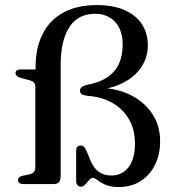

<svg xmlns="http://www.w3.org/2000/svg" viewBox="-20 -742 694 774"><path d="M625.5 -173.5Q625.5 -236.5 592.5 -285.2Q559.5 -334 501 -361.5Q442.5 -389 364.5 -388.5L361 -378.5Q428 -383.5 476 -408Q524 -432.5 550 -471.8Q576 -511 576 -559Q576 -606.5 553 -643Q530 -679.5 484 -700.5Q438 -721.5 370 -721.5Q290 -721.5 235 -691.2Q180 -661 151.8 -604.8Q123.5 -548.5 123.5 -471V-437.5L141.5 -462H63Q53.5 -462 48 -458.2Q42.5 -454.5 42.5 -447.5Q42.5 -440.5 48.8 -435.2Q55 -430 69 -426.5L99.5 -418.5Q111 -415.5 116.8 -409.5Q122.5 -403.5 122.5 -391V-66.5Q122.5 -54.5 116 -48Q109.5 -41.5 98.5 -39L71.5 -33.5Q52.5 -29 52.5 -15Q52.5 -8.5 58.2 -4.2Q64 0 74.5 0H195Q212.5 0 218.5 -8.5Q224.5 -17 224.5 -34.5V-478Q224.5 -579.5 259.8 -633Q295 -686.5 363 -686.5Q413.5 -686.5 444 -653.8Q474.5 -621 474.5 -561Q474.5 -520.5 460.5 -487.2Q446.5 -454 413.5 -431.2Q380.5 -408.5 324.5 -398.5Q312 -394 307.2 -388.8Q302.5 -383.5 302.5 -376.5Q302.5 -367.5 309 -362.8Q315.5 -358 333.5 -355.5Q389 -352 432 -327.8Q475 -303.5 499.5 -261.8Q524 -220 524 -163Q524 -102 498.5 -68.2Q473 -34.5 428.5 -34.5Q396 -34.5 373.8 -53Q351.5 -71.5 337.5 -113L327 -137.5Q323 -146 317.8 -150.8Q312.5 -155.5 304.5 -155.5Q297 -155.5 292 -150Q287 -144.5 287 -135V-11Q287 -2 292.2 4.2Q297.5 10.5 306.5 10.5Q314 10.5 320 5.2Q326 0 331.8 -7.2Q337.5 -14.5 343 -19.8Q348.5 -25 354 -25Q361.5 -25 373.2 -15.5Q385 -6 405.5 3Q426 12 458.5 12Q509 12 546.2 -11.5Q583.5 -35 604.5 -76.8Q625.5 -118.5 625.5 -173.5Z"/></svg>

Font: Fraunces 18pt
Style: Regular
Weight: 400
Version: Version 1.000;[b76b70a41]